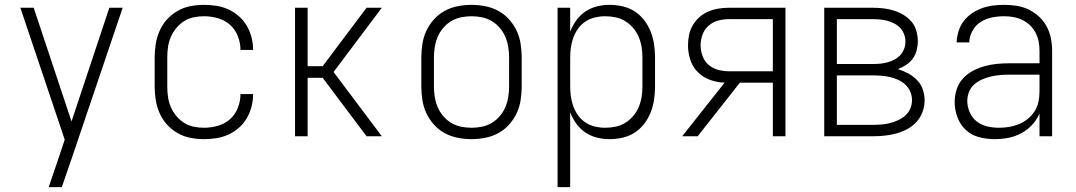

<svg xmlns="http://www.w3.org/2000/svg" viewBox="-20 -562 4440 792"><path d="M181 210Q190 183 199 156.5Q208 130 217 104L247 14L64 -530H119L275 -61L431 -530H486L281 76L235 210Z M821 12Q793 12 765 6.5Q737 1 712.5 -13Q688 -27 669 -48Q650 -69 638.5 -95Q627 -121 622.5 -149Q618 -177 618 -205V-325Q618 -353 622.5 -381Q627 -409 638.5 -435Q650 -461 669 -482Q688 -503 712.5 -517Q737 -531 765 -536.5Q793 -542 821 -542Q847 -542 873 -538Q899 -534 922.5 -523Q946 -512 965.5 -495Q985 -478 998 -455.5Q1011 -433 1017.5 -408Q1024 -383 1024 -357V-356H972Q972 -385 961 -413Q950 -441 928.5 -460Q907 -479 878.5 -487Q850 -495 821 -495Q800 -495 778.5 -490.5Q757 -486 739 -474.5Q721 -463 707 -446Q693 -429 684.5 -409Q676 -389 673 -368Q670 -347 670 -325V-205Q670 -183 673 -162Q676 -141 684.5 -121Q693 -101 707 -84Q721 -67 739 -55.5Q757 -44 778.5 -39.5Q800 -35 821 -35Q850 -35 878.5 -43Q907 -51 928.5 -70Q950 -89 961 -117Q972 -145 972 -174H1024V-173Q1024 -147 1017.5 -122Q1011 -97 998 -74.5Q985 -52 965.5 -35Q946 -18 922.5 -7Q899 4 873 8Q847 12 821 12Z M1492 0 1311 -241H1249V0H1197V-530H1249V-289H1311L1492 -530H1555L1356 -265L1555 0Z M1925 12Q1897 12 1868.5 6.5Q1840 1 1815 -12.5Q1790 -26 1770.5 -47.5Q1751 -69 1739 -94.5Q1727 -120 1722.5 -148.5Q1718 -177 1718 -205V-325Q1718 -353 1722.5 -381.5Q1727 -410 1739 -435.5Q1751 -461 1770.5 -482.5Q1790 -504 1815 -517.5Q1840 -531 1868.5 -536.5Q1897 -542 1925 -542Q1953 -542 1981.5 -536.5Q2010 -531 2035 -517.5Q2060 -504 2079.5 -482.5Q2099 -461 2111 -435.5Q2123 -410 2127.5 -381.5Q2132 -353 2132 -325V-205Q2132 -177 2127.5 -148.5Q2123 -120 2111 -94.5Q2099 -69 2079.5 -47.5Q2060 -26 2035 -12.5Q2010 1 1981.5 6.5Q1953 12 1925 12ZM1925 -35Q1947 -35 1968.5 -39.5Q1990 -44 2008.5 -55Q2027 -66 2041.5 -83Q2056 -100 2064.5 -120Q2073 -140 2076.5 -161.5Q2080 -183 2080 -205V-325Q2080 -347 2076.5 -368.5Q2073 -390 2064.5 -410Q2056 -430 2041.5 -447Q2027 -464 2008.5 -475Q1990 -486 1968.5 -490.5Q1947 -495 1925 -495Q1903 -495 1881.5 -490.5Q1860 -486 1841.5 -475Q1823 -464 1808.5 -447Q1794 -430 1785.5 -410Q1777 -390 1773.5 -368.5Q1770 -347 1770 -325V-205Q1770 -183 1773.5 -161.5Q1777 -140 1785.5 -120Q1794 -100 1808.5 -83Q1823 -66 1841.5 -55Q1860 -44 1881.5 -39.5Q1903 -35 1925 -35Z M2280 210V-530H2332V-431Q2341 -455 2356.5 -477Q2372 -499 2394 -514Q2416 -529 2442 -535.5Q2468 -542 2494 -542Q2521 -542 2548 -536Q2575 -530 2598 -515Q2621 -500 2637.5 -478.5Q2654 -457 2664 -431.5Q2674 -406 2678 -379Q2682 -352 2682 -325V-205Q2682 -178 2678 -151Q2674 -124 2664 -98.5Q2654 -73 2637.5 -51.5Q2621 -30 2598 -15Q2575 0 2548 6Q2521 12 2494 12Q2468 12 2442 5.5Q2416 -1 2394 -16Q2372 -31 2356.5 -53Q2341 -75 2332 -99V210ZM2476 -35Q2498 -35 2519.5 -39.5Q2541 -44 2559.5 -55.5Q2578 -67 2592 -83.5Q2606 -100 2614.5 -120Q2623 -140 2626.5 -161.5Q2630 -183 2630 -205V-325Q2630 -347 2626.5 -368.5Q2623 -390 2614.5 -410Q2606 -430 2592 -446.5Q2578 -463 2559.5 -474.5Q2541 -486 2519.5 -490.5Q2498 -495 2476 -495Q2455 -495 2434 -490Q2413 -485 2395.5 -473.5Q2378 -462 2365.5 -445Q2353 -428 2345.5 -408Q2338 -388 2335 -367Q2332 -346 2332 -325V-205Q2332 -184 2335 -163Q2338 -142 2345.5 -122Q2353 -102 2365.5 -85Q2378 -68 2395.5 -56.5Q2413 -45 2434 -40Q2455 -35 2476 -35Z M2794 0 2969 -221Q2938 -222 2909 -232.5Q2880 -243 2858.5 -264.5Q2837 -286 2827.5 -315.5Q2818 -345 2818 -375Q2818 -397 2822.5 -418.5Q2827 -440 2838 -458.5Q2849 -477 2865.5 -491.5Q2882 -506 2902 -514.5Q2922 -523 2943.5 -526.5Q2965 -530 2986 -530H3220V0H3168V-221H3032L2858 0ZM2986 -268H3168V-483H2986Q2964 -483 2942 -477Q2920 -471 2903 -456Q2886 -441 2878 -419.5Q2870 -398 2870 -375Q2870 -353 2878 -331Q2886 -309 2903 -294.5Q2920 -280 2942 -274Q2964 -268 2986 -268Z M3380 0V-530H3581Q3603 -530 3624.5 -527.5Q3646 -525 3667 -518.5Q3688 -512 3707 -500.5Q3726 -489 3740 -472.5Q3754 -456 3760 -434.5Q3766 -413 3766 -392Q3766 -373 3761 -354Q3756 -335 3745 -320Q3734 -305 3718 -294.5Q3702 -284 3684 -277Q3706 -270 3726.5 -259Q3747 -248 3763 -231.5Q3779 -215 3786.5 -193Q3794 -171 3794 -148Q3794 -124 3785.5 -100.5Q3777 -77 3760.5 -59Q3744 -41 3722.5 -29.5Q3701 -18 3677.5 -11.5Q3654 -5 3630 -2.5Q3606 0 3581 0ZM3432 -298H3581Q3597 -298 3612 -299.5Q3627 -301 3641.5 -305Q3656 -309 3670 -316.5Q3684 -324 3694 -335Q3704 -346 3709.5 -360.5Q3715 -375 3715 -391Q3715 -406 3709.5 -420.5Q3704 -435 3694 -446Q3684 -457 3670 -464.5Q3656 -472 3641.5 -476Q3627 -480 3611.5 -481.5Q3596 -483 3581 -483H3432ZM3432 -47H3581Q3599 -47 3617 -48.5Q3635 -50 3652 -54.5Q3669 -59 3685.5 -66.5Q3702 -74 3715 -86Q3728 -98 3735 -114.5Q3742 -131 3742 -149Q3742 -167 3735 -183.5Q3728 -200 3715 -212.5Q3702 -225 3685.5 -232.5Q3669 -240 3652 -244Q3635 -248 3617 -249.5Q3599 -251 3581 -251H3432Z M4083 12Q4051 12 4019.5 4Q3988 -4 3964.5 -25.5Q3941 -47 3929.5 -78Q3918 -109 3918 -141Q3918 -167 3926 -192.5Q3934 -218 3951.5 -237.5Q3969 -257 3992.5 -269.5Q4016 -282 4041 -289Q4066 -296 4092 -298.5Q4118 -301 4144 -301H4268V-352Q4268 -371 4264.5 -390Q4261 -409 4252 -426.5Q4243 -444 4229 -457.5Q4215 -471 4197.5 -479.5Q4180 -488 4161 -491.5Q4142 -495 4122 -495Q4097 -495 4072 -490Q4047 -485 4025.5 -471.5Q4004 -458 3991.5 -435Q3979 -412 3978 -387H3926Q3927 -410 3934 -433Q3941 -456 3955 -474.5Q3969 -493 3988.5 -506.5Q4008 -520 4030 -528Q4052 -536 4075.5 -539Q4099 -542 4122 -542Q4148 -542 4174 -538Q4200 -534 4223.5 -522.5Q4247 -511 4266.5 -493Q4286 -475 4298 -452Q4310 -429 4315 -403.5Q4320 -378 4320 -352V0H4268V-94Q4257 -68 4237.5 -47Q4218 -26 4193 -12.5Q4168 1 4140 6.5Q4112 12 4083 12ZM4101 -35Q4122 -35 4143 -38.5Q4164 -42 4183.5 -50Q4203 -58 4220 -72Q4237 -86 4248 -103.5Q4259 -121 4263.5 -142Q4268 -163 4268 -184V-254H4144Q4125 -254 4106 -252.5Q4087 -251 4068 -246.5Q4049 -242 4031.5 -234.5Q4014 -227 3999.5 -214.5Q3985 -202 3977.5 -183.5Q3970 -165 3970 -146Q3970 -122 3980 -99Q3990 -76 4009 -61Q4028 -46 4052.5 -40.5Q4077 -35 4101 -35Z"/></svg>

Font: Lode Dark Term
Style: Regular
Weight: 400
Monospace: yes
Designer: Belleve Invis
Foundry: Belleve Invis
Version: Version 29.2.0